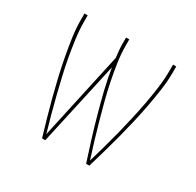

<svg xmlns="http://www.w3.org/2000/svg" viewBox="-157 -913 1115 1091"><g transform="rotate(30 400.0 -367.5)"><path d="M245 0Q228 -57 211.5 -114.5Q195 -172 180 -229.5Q165 -287 151.5 -345Q138 -403 127 -461.5Q116 -520 107.5 -579.5Q99 -639 99 -698V-735H120V-698Q120 -642 127.5 -585.5Q135 -529 145 -473Q155 -417 168 -362Q181 -307 194.5 -252Q208 -197 223 -142Q238 -87 254 -33L379 -605Q376 -628 374 -651.5Q372 -675 372 -698V-735H393V-698Q393 -641 401.5 -584Q410 -527 421.5 -470.5Q433 -414 447.5 -358.5Q462 -303 477.5 -247.5Q493 -192 509.5 -137Q526 -82 544 -27Q560 -82 575.5 -137Q591 -192 605 -247.5Q619 -303 631.5 -359Q644 -415 654.5 -471Q665 -527 672.5 -584Q680 -641 680 -698V-735H701V-698Q701 -639 692.5 -579.5Q684 -520 673 -461.5Q662 -403 648.5 -345Q635 -287 620 -229.5Q605 -172 588.5 -114.5Q572 -57 555 0H534Q512 -67 491 -135Q470 -203 451 -271.5Q432 -340 415 -409Q398 -478 387 -548L266 0Z"/></g></svg>

Font: Iosevka Aile Thin
Style: Regular
Weight: 100
Designer: Belleve Invis
Foundry: Belleve Invis
Version: Version 31.1.0; ttfautohint (v1.8.4)